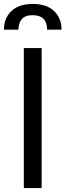

<svg xmlns="http://www.w3.org/2000/svg" viewBox="-26 -955 332 975"><path d="M185.5 0H95V-711H185.5ZM140 -935Q211.5 -935 249 -898.5Q286.5 -862 286.5 -804.5H213Q213 -877.5 140 -878Q101 -878 84.2 -857Q67.5 -836 67.5 -804.5H-6Q-6 -862.5 32 -898.8Q70 -935 140 -935Z"/></svg>

Font: Roberto Sans
Style: Regular
Weight: 400
Designer: Google (font) & Cristiano Sobral (main changes)
Version: Version 1.500; ttfautohint (v1.8.4.7-5d5b-dirty)